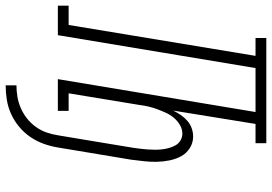

<svg xmlns="http://www.w3.org/2000/svg" viewBox="-198 -614 959 677"><g transform="rotate(90 281.5 -275.5)"><path d="M244 184V146Q264 146 284.5 142.5Q305 139 324.5 130.5Q344 122 361 108.5Q378 95 390.5 77.5Q403 60 410 40Q417 20 420 0Q431 -66 442 -132Q453 -198 464 -265Q466 -278 467.5 -291Q469 -304 470 -317Q471 -330 471 -343Q471 -356 469.5 -368.5Q468 -381 464.5 -393Q461 -405 455 -415.5Q449 -426 438 -432.5Q427 -439 414 -439Q398 -439 383 -430Q368 -421 357.5 -408Q347 -395 340 -379.5Q333 -364 327.5 -349Q322 -334 318.5 -318.5Q315 -303 313 -287L272 -38H334V0H222L338 -697H183L67 0H-37V-38H31L140 -697H77V-735H448V-697H380L333 -407Q340 -421 348.5 -433.5Q357 -446 369 -456.5Q381 -467 395.5 -472Q410 -477 424 -477Q447 -477 465.5 -465Q484 -453 494 -434.5Q504 -416 508.5 -394Q513 -372 513.5 -349.5Q514 -327 511.5 -304Q509 -281 506 -258L463 0Q459 25 450 50Q441 75 426 97Q411 119 390 136.5Q369 154 344.5 165Q320 176 294.5 180Q269 184 244 184Z"/></g></svg>

Font: Iosevka Slab XLtEx
Style: Italic
Weight: 200
Width: 7
Italic angle: -9°
Monospace: yes
Designer: Belleve Invis
Foundry: Belleve Invis
Version: Version 11.1.0; ttfautohint (v1.8.3)